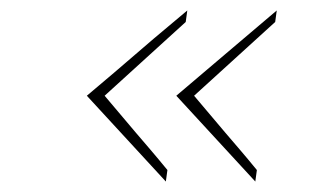

<svg xmlns="http://www.w3.org/2000/svg" viewBox="-20 -422 642 367"><path d="M198 -283Q280 -354 338 -402L335 -380L180 -239L240 -168Q252 -154 267 -136.5Q282 -119 300 -97L297 -75L146 -239ZM410 -318Q498 -393 509 -402L506 -380L351 -239L411 -168Q423 -154 438 -136.5Q453 -119 471 -97L468 -75L317 -239Z"/></svg>

Font: Josefin Sans Thin
Style: Italic
Weight: 200
Italic angle: -7°
Designer: Santiago Orozco
Foundry: Typemade
Version: Version 2.000